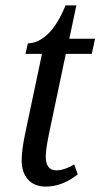

<svg xmlns="http://www.w3.org/2000/svg" viewBox="-20 -679 371 709"><path d="M60 -87Q60 -126 74 -191L135 -480H74L83 -519Q120 -519 156 -552.5Q192 -586 222 -659H262L236 -536H331L319 -480H223L163 -195Q149 -130 149 -101Q149 -50 188 -50Q204 -50 222 -56.5Q240 -63 254 -72L267 -35Q210 10 149 10Q107 10 83.5 -16Q60 -42 60 -87Z"/></svg>

Font: Noto Serif Cond
Style: Italic
Weight: 400
Width: 3
Italic angle: -12°
Designer: Monotype Design Team
Foundry: Monotype Imaging Inc.
Version: Version 1.001